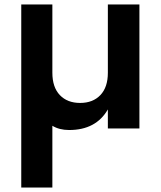

<svg xmlns="http://www.w3.org/2000/svg" viewBox="-20 -574 718 858"><path d="M603 -554V0H462V-85Q409 7 289 7Q245 7 214 -12V264H75V-554H214V-249Q214 -184 247.5 -149Q281 -114 338 -114Q395 -114 428.5 -149Q462 -184 462 -249V-554Z"/></svg>

Font: SVN-Poppins SemiBold
Style: Regular
Weight: 600
Designer: Ninad Kale (Devanagari), Jonny Pinhorn (Latin)
Foundry: Indian Type Foundry
Version: Version 3.002 2017